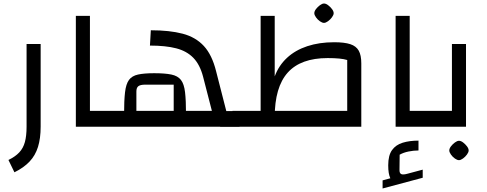

<svg xmlns="http://www.w3.org/2000/svg" viewBox="-20 -720 2768 1091"><path d="M62 259 28 189Q67 170 89.5 146Q112 122 121.5 87Q131 52 131 0V-470H211V0Q211 66 196 114.5Q181 163 148 198Q115 233 62 259Z M411 0V-630H491V-90H611V0Z M1231 -89H1341V1H1231ZM571 0V-90H1184L1134 -284Q1116 -353 1078.5 -391.5Q1041 -430 981 -445.5Q921 -461 832 -461L837 -548Q944 -548 1018 -528.5Q1092 -509 1138.5 -458.5Q1185 -408 1208 -315L1271 -69V0ZM685 -70Q685 -149 690.5 -196Q696 -243 713 -266Q730 -289 764.5 -296.5Q799 -304 856 -304Q917 -304 953.5 -296.5Q990 -289 1008 -266Q1026 -243 1031.5 -196Q1037 -149 1037 -70ZM967 -239H806Q778 -239 766.5 -230.5Q755 -222 755 -200V-70H967Z M1953 -90V0H1301V-90ZM1953 0V-379Q1918 -390 1842 -390Q1689 -390 1615 -307.5Q1541 -225 1541 -54H1461V-630H1541V-286Q1564 -348 1611 -391.5Q1658 -435 1726 -457.5Q1794 -480 1879 -480Q1937 -480 1970.5 -469Q2004 -458 2018.5 -432Q2033 -406 2033 -360V0ZM1821 -590Q1811 -590 1798 -599Q1785 -608 1775.5 -621.5Q1766 -635 1766 -645Q1766 -656 1775.5 -668.5Q1785 -681 1798 -690.5Q1811 -700 1821 -700Q1832 -700 1844.5 -690.5Q1857 -681 1866.5 -668.5Q1876 -656 1876 -645Q1876 -635 1866.5 -622Q1857 -609 1844 -599.5Q1831 -590 1821 -590Z M2228 0V-630H2308V-90H2428V0ZM2296 267 2382 244V290L2154 351V305L2198 293Q2192 280 2189 262.5Q2186 245 2186 219Q2186 163 2207.5 133Q2229 103 2268 91Q2307 79 2358 79V135Q2330 135 2301 141Q2272 147 2251 159L2250 247Q2250 265 2260.5 269.5Q2271 274 2296 267Z M2388 0V-90H2548V-470H2628V0ZM2588 190Q2578 190 2565 181Q2552 172 2542.5 158.5Q2533 145 2533 135Q2533 124 2542.5 111.5Q2552 99 2565 89.5Q2578 80 2588 80Q2599 80 2611.5 89.5Q2624 99 2633.5 111.5Q2643 124 2643 135Q2643 145 2633.5 158Q2624 171 2611 180.5Q2598 190 2588 190Z"/></svg>

Font: Changa
Style: Regular
Weight: 400
Designer: Eduardo Rodriguez Tunni
Foundry: Eduardo Rodriguez Tunni
Version: Version 3.003